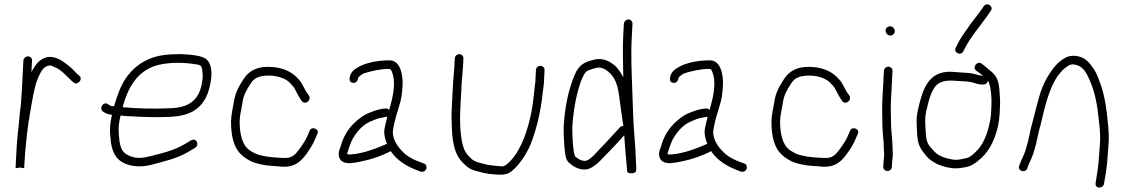

<svg xmlns="http://www.w3.org/2000/svg" viewBox="-20 -769 5081 869"><path d="M85.9 -495 78.9 -361C77.8 -339.7 76.3 -317.3 74.4 -294C71.5 -270.9 67.9 -245.4 66.6 -222C62.1 -179.3 57.1 -136.2 55 -96L50.5 -10C50.3 -5.7 68.2 -10.5 70.6 -11C72.4 -10.5 89.3 -5.9 89.5 -10L90.5 -28C93.9 -93.6 101.1 -156.6 109.5 -220L112.2 -232C113.5 -244.7 115.5 -257.3 118.2 -270C125.9 -313.5 134.3 -370.5 149.5 -410C156.8 -427.1 164.4 -445.4 175 -457C178.5 -461.9 192.7 -472 199.7 -472C209 -474.3 215.5 -470.6 223.5 -467C256.1 -454.9 279.1 -426.9 302.2 -405L311.8 -397C328.9 -379 358.1 -409.7 339.3 -426L329.7 -434C317.8 -446.6 302.9 -462 288.8 -473C265.8 -490.9 236.3 -515 195.8 -511C156.7 -502.4 139.9 -475 122.2 -443L124.9 -495C125.5 -505.6 117.5 -514 106.9 -514C96.4 -514 86.5 -505.6 85.9 -495Z M534.9 -284C558.9 -371.4 597.7 -438.7 674 -468C722.2 -486.5 798.1 -488.8 858.1 -479C885 -475.8 891.9 -474.7 894.8 -455C898.4 -430.7 898.7 -419.7 893.4 -390C879.7 -314.7 833.8 -281 747.6 -279C675 -275.7 602.4 -277.5 534.9 -284ZM525.9 -246C540.5 -244 559.4 -242.7 582.7 -242C638.4 -239.2 687.8 -237.4 746.6 -240C833.6 -243.6 882.3 -270.1 913.3 -330C934.2 -375.4 952.2 -463.8 917.1 -498C899.4 -518.2 837.8 -522.8 796.5 -524C744.6 -524 700.2 -520.3 660.9 -504.5C613.5 -485.5 577 -455.7 547.6 -412C524.5 -377.3 509.7 -333 496.1 -288C492.8 -288.7 489.8 -289 487.1 -289C478 -290.3 475 -293 469.6 -297C449.4 -312 426.8 -280.7 444.9 -265C455.7 -258 465.6 -251.8 482.1 -250H487.1C474.8 -195.9 476.4 -173.8 482.4 -123C485.8 -97.7 493.4 -76.7 505.1 -60C531.1 -23.7 594.1 -5.1 664.2 -23C727.2 -39.5 782.9 -52.6 831.2 -81L863.2 -100C884.9 -114.9 868.1 -146.8 845 -134L813 -115C767.2 -88.4 716.2 -75.8 656.2 -61C626.4 -53 600.7 -52.3 579.1 -59C539.6 -70.6 527.1 -89.2 520.8 -130C516.2 -176.7 513.7 -193 524.7 -242C524.7 -242.7 525.1 -244 525.9 -246Z M1378.6 -336 1373 -344C1357.7 -363 1349.6 -390.9 1333.4 -408C1308.2 -438.2 1271.9 -459.6 1220.4 -465C1151.7 -472.3 1108.4 -452.9 1080.4 -408C1060.1 -376.1 1044.5 -349.8 1038 -305C1032.4 -269.4 1027.4 -256.1 1025.6 -221C1025.4 -187.8 1028.6 -152.5 1037.7 -127C1050.1 -82.7 1078.5 -58.3 1116 -39C1142.6 -27.1 1177.5 -20.3 1211.9 -18L1240.8 -16C1315.5 -6 1345.6 -40.7 1376.5 -86C1396 -115.5 1400.9 -126.3 1412 -153L1416.5 -163C1427.6 -186 1388.5 -200.2 1381.2 -176L1376.7 -166C1373.7 -159.3 1370.3 -151.7 1366.5 -143C1359 -127.1 1328.9 -83.5 1316.8 -72C1305 -60.8 1292 -54 1272.8 -54C1263.5 -54 1254.5 -54.3 1245.9 -55L1217 -57C1195.7 -58.5 1179.9 -61.1 1160.5 -66C1139.2 -70.3 1125.7 -78.8 1109.7 -89C1075.1 -112.9 1064.8 -163.8 1064.6 -221C1066.3 -253.9 1071.5 -266.2 1076.8 -301C1081.8 -339.6 1095.9 -361.8 1113.4 -389C1126.4 -410.4 1137.1 -416.1 1158.2 -423C1206.6 -434 1261.9 -421.8 1287.9 -398C1296.4 -389 1296.4 -389 1304 -381C1308.4 -376.3 1311.5 -372 1313.3 -368C1321.3 -352.2 1336.1 -325.3 1345.4 -312C1360.7 -292.3 1390.3 -313.5 1378.6 -336Z M1741.2 -271C1736.2 -277 1730.3 -279.3 1723.6 -278L1707.5 -276C1683.1 -271.7 1664.6 -264 1642.4 -255C1619.3 -244.4 1598.9 -227 1582.1 -211C1555.1 -185.4 1532.2 -147.4 1521.5 -105C1516.5 -92 1510.3 -77.8 1514.2 -61C1518.5 -38 1540.9 -27.7 1570.6 -31C1580.7 -31.7 1596.5 -34.3 1618 -39C1662.8 -48.1 1701.5 -62.3 1737.1 -79L1748.5 -85C1777.5 -41.9 1820.8 -15.6 1873.8 4L1883.6 8C1888.8 9.3 1894 8.8 1899.2 6.5C1915.4 -0.9 1913.1 -24.8 1898.5 -29L1887.7 -33C1861.6 -41.9 1836 -54.1 1815.7 -70C1790.9 -91.6 1755.8 -129.6 1758.2 -176C1762 -203.8 1768.2 -227.8 1776.4 -255C1781.2 -271 1781.2 -271 1786 -287C1795.9 -316.8 1800.1 -344.9 1802 -381C1804.6 -431.5 1791.9 -496 1743 -496C1678.7 -496 1611.9 -480.7 1577.5 -448C1564.9 -436.1 1550.3 -397.6 1577.1 -394C1592.5 -391.9 1599.6 -404.8 1601.9 -418L1603 -420C1611.4 -426.7 1617.6 -433.9 1630 -438C1662.7 -447.7 1699.6 -457 1740 -457C1748.8 -457 1750.1 -452.3 1754.2 -443C1760.8 -425.4 1764.3 -406.2 1763 -382C1760.7 -336.9 1751.6 -307.7 1741.2 -271ZM1732.6 -241C1731.8 -238.3 1731.4 -235.7 1731.2 -233C1726.1 -211.8 1721.9 -199.3 1719.3 -178C1717.2 -159.4 1724.9 -133.7 1731.2 -118C1687.5 -99 1626.4 -74.4 1568.7 -70C1562.6 -69.3 1557 -69.7 1551.7 -71C1551.9 -75 1551.9 -75 1552 -77C1554.3 -82.3 1556.3 -88.7 1558 -96C1563.4 -109.9 1568.6 -127 1576.4 -141C1595.4 -172.9 1620.5 -203.9 1656.5 -219C1675.6 -227.2 1689.7 -233.7 1711.4 -237L1727.6 -240C1729.6 -240 1731.3 -240.3 1732.6 -241Z M2038.5 -505 2036.4 -465C2035 -438.3 2032 -420.7 2030.5 -391L2024.4 -274C2023.3 -254 2023.4 -230.7 2024.7 -204C2026.2 -136.8 2034.3 -80.3 2065.3 -43C2081.1 -25 2100.5 -4.8 2125.9 2C2152.8 9.8 2180.7 18 2213 20C2246.6 22.4 2271.4 25.1 2295.7 6C2332.3 -24.8 2361.5 -68.8 2382.1 -117C2408.1 -184.4 2426.9 -260.8 2436.1 -346C2438.5 -368 2443 -392.9 2442.7 -414L2444.7 -452C2445.2 -462.6 2436.2 -471 2425.7 -471C2415.1 -471 2406.2 -462.6 2405.7 -452L2403.6 -413C2403.9 -404.3 2403 -394.7 2401.1 -384L2397.2 -348C2392.6 -305 2387.9 -269.4 2378 -229C2358.1 -147.6 2327.3 -69.1 2272.3 -24C2265.3 -18.7 2258.2 -16 2250.8 -16C2219.1 -19.4 2192.3 -19.9 2166.5 -28C2148.6 -33.2 2130.6 -36 2117.5 -47C2101.8 -60.7 2087.3 -75.4 2079.1 -98C2063.6 -140.1 2060.2 -213.1 2063.4 -274L2069.5 -391C2071.1 -420.9 2074 -438.3 2075.4 -465L2077.5 -505C2078 -515.3 2069.1 -524 2059 -524C2048.8 -524 2039 -515.3 2038.5 -505Z M2801.4 -199C2795.4 -199 2790.3 -197 2786.1 -193L2772.3 -178C2747.1 -150.6 2698 -96.9 2668.5 -67C2651.6 -50.3 2638.9 -41.7 2630.1 -41C2609.4 -39.5 2594.1 -51.9 2583.2 -61C2572.6 -80.4 2569.6 -166.7 2570.2 -194C2572.7 -242.4 2581.5 -300.5 2592 -343C2599.2 -371.5 2617.4 -440.9 2641.6 -450C2655.2 -455.3 2667.7 -459.3 2679.2 -462C2701.2 -466.7 2718.6 -456.2 2731.4 -446C2761.4 -421.9 2774 -390.3 2781 -343C2787.6 -292.2 2794.1 -248.8 2801.4 -199ZM2803.6 -661 2800.4 -600C2797.7 -548.3 2800.5 -468.1 2801 -419C2789.4 -440.7 2775.4 -463.2 2757 -477C2736.6 -492.3 2709.5 -507.2 2673.2 -500C2626.6 -489 2601.3 -478.4 2580.5 -429C2552.3 -361.5 2535.8 -282.5 2531.1 -193C2530.6 -169.7 2531.7 -140.3 2534.5 -105C2538.2 -70.7 2538.3 -48.6 2555.7 -32C2573.3 -16.4 2598.7 0.5 2632.1 -2C2650.2 -4 2671.2 -16.7 2695.1 -40C2726.9 -72.2 2779.5 -126.8 2805.2 -157C2807.6 -125 2807.6 -125 2810.5 -85C2814.9 -40.5 2815.9 -22.8 2818.6 7C2820.7 18.9 2858 18.7 2858.8 4C2861.4 -10.6 2858.4 -24.7 2858.1 -39.5C2856.4 -115.4 2848.9 -161.8 2845.8 -245L2841.8 -359C2838.9 -441.4 2835 -516 2839.4 -600L2842.6 -661C2843.2 -671.6 2835.3 -681 2824.7 -681C2814.1 -681 2804.2 -671.6 2803.6 -661Z M3191.2 -271C3186.2 -277 3180.3 -279.3 3173.6 -278L3157.5 -276C3133.1 -271.7 3114.6 -264 3092.4 -255C3069.3 -244.4 3048.9 -227 3032.1 -211C3005.1 -185.4 2982.2 -147.4 2971.5 -105C2966.5 -92 2960.3 -77.8 2964.2 -61C2968.5 -38 2990.9 -27.7 3020.6 -31C3030.7 -31.7 3046.5 -34.3 3068 -39C3112.8 -48.1 3151.5 -62.3 3187.1 -79L3198.5 -85C3227.5 -41.9 3270.8 -15.6 3323.8 4L3333.6 8C3338.8 9.3 3344 8.8 3349.2 6.5C3365.4 -0.9 3363.1 -24.8 3348.5 -29L3337.7 -33C3311.6 -41.9 3286 -54.1 3265.7 -70C3240.9 -91.6 3205.8 -129.6 3208.2 -176C3212 -203.8 3218.2 -227.8 3226.4 -255C3231.2 -271 3231.2 -271 3236 -287C3245.9 -316.8 3250.1 -344.9 3252 -381C3254.6 -431.5 3241.9 -496 3193 -496C3128.7 -496 3061.9 -480.7 3027.5 -448C3014.9 -436.1 3000.3 -397.6 3027.1 -394C3042.5 -391.9 3049.6 -404.8 3051.9 -418L3053 -420C3061.4 -426.7 3067.6 -433.9 3080 -438C3112.7 -447.7 3149.6 -457 3190 -457C3198.8 -457 3200.1 -452.3 3204.2 -443C3210.8 -425.4 3214.3 -406.2 3213 -382C3210.7 -336.9 3201.6 -307.7 3191.2 -271ZM3182.6 -241C3181.8 -238.3 3181.4 -235.7 3181.2 -233C3176.1 -211.8 3171.9 -199.3 3169.3 -178C3167.2 -159.4 3174.9 -133.7 3181.2 -118C3137.5 -99 3076.4 -74.4 3018.7 -70C3012.6 -69.3 3007 -69.7 3001.7 -71C3001.9 -75 3001.9 -75 3002 -77C3004.3 -82.3 3006.3 -88.7 3008 -96C3013.4 -109.9 3018.6 -127 3026.4 -141C3045.4 -172.9 3070.5 -203.9 3106.5 -219C3125.6 -227.2 3139.7 -233.7 3161.4 -237L3177.6 -240C3179.6 -240 3181.3 -240.3 3182.6 -241Z M3824.6 -336 3819 -344C3803.7 -363 3795.6 -390.9 3779.4 -408C3754.2 -438.2 3717.9 -459.6 3666.4 -465C3597.7 -472.3 3554.4 -452.9 3526.4 -408C3506.1 -376.1 3490.5 -349.8 3484 -305C3478.4 -269.4 3473.4 -256.1 3471.6 -221C3471.4 -187.8 3474.6 -152.5 3483.7 -127C3496.1 -82.7 3524.5 -58.3 3562 -39C3588.6 -27.1 3623.5 -20.3 3657.9 -18L3686.8 -16C3761.5 -6 3791.6 -40.7 3822.5 -86C3842 -115.5 3846.9 -126.3 3858 -153L3862.5 -163C3873.6 -186 3834.5 -200.2 3827.2 -176L3822.7 -166C3819.7 -159.3 3816.3 -151.7 3812.5 -143C3805 -127.1 3774.9 -83.5 3762.8 -72C3751 -60.8 3738 -54 3718.8 -54C3709.5 -54 3700.5 -54.3 3691.9 -55L3663 -57C3641.7 -58.5 3625.9 -61.1 3606.5 -66C3585.2 -70.3 3571.7 -78.8 3555.7 -89C3521.1 -112.9 3510.8 -163.8 3510.6 -221C3512.3 -253.9 3517.5 -266.2 3522.8 -301C3527.8 -339.6 3541.9 -361.8 3559.4 -389C3572.4 -410.4 3583.1 -416.1 3604.2 -423C3652.6 -434 3707.9 -421.8 3733.9 -398C3742.4 -389 3742.4 -389 3750 -381C3754.4 -376.3 3757.5 -372 3759.3 -368C3767.3 -352.2 3782.1 -325.3 3791.4 -312C3806.7 -292.3 3836.3 -313.5 3824.6 -336Z M3980.5 -448 3973.4 -313C3971.7 -279.8 3973.5 -248.4 3973.5 -219C3973.4 -184 3976.5 -154.6 3979.4 -121.5C3980.5 -108.4 3979.9 -84 3981.9 -74C3981.6 -69 3981.6 -69 3981.1 -59C3980 -51.7 3979.3 -44.7 3979 -38L3977.7 -14C3977.2 -3.4 3986.2 5 3996.7 5C4007.3 5 4016.2 -3.4 4016.7 -14L4018 -38C4018.3 -44 4019 -50.3 4020 -57C4020.6 -69 4020.6 -69 4021 -77C4020.4 -77.7 4020.1 -84.3 4020.1 -97C4019.3 -140.1 4012.5 -177 4012.6 -222C4012.6 -250 4010.7 -281.2 4012.4 -313L4019.5 -448C4020 -458.6 4011 -467 4000.5 -467C3989.9 -467 3981 -458.6 3980.5 -448ZM3988.1 -631C3987.5 -619.9 3997.8 -608 4009.4 -608C4020.6 -608 4029.3 -616.2 4029.9 -627.5C4030.5 -638.8 4019.8 -650 4008.6 -650C3997.6 -650 3988.6 -641.9 3988.1 -631Z M4340.1 -537 4347.9 -552C4375.6 -605.3 4414.5 -648.6 4448.5 -697L4463.7 -719C4479.9 -740.2 4447.5 -761.4 4432.8 -741L4416.6 -718C4397.3 -691.1 4374.3 -664.5 4356.4 -637C4339.6 -613.1 4326 -593.8 4313.8 -569L4306 -554C4293.5 -531.2 4329 -513.9 4340.1 -537ZM4429.3 -425 4426.3 -426C4403.6 -428.9 4386 -437.7 4360 -439C4337.4 -440.3 4310.5 -442.6 4287.3 -444C4179.4 -449.2 4154.4 -359.6 4134.2 -270C4125.4 -230.2 4129 -203.2 4131.3 -159C4134.6 -107.4 4149.8 -92.1 4172.3 -63C4198.3 -33.8 4235.7 -16.1 4282.5 -9C4309.6 -4 4335.4 -9.6 4357.7 -14C4386.1 -19.9 4416.6 -47.9 4435.6 -68C4473 -109.9 4500.4 -179.8 4504.3 -254C4505.3 -272 4505.3 -272 4506.3 -292C4507.1 -306.7 4506.4 -325.7 4504.3 -349C4501.9 -394.4 4494.1 -421.7 4470.2 -442C4454 -456.1 4439.1 -468.6 4423.2 -481C4403.1 -495.9 4378.8 -463.6 4398.5 -449C4408.2 -441.5 4419.8 -435 4429.3 -425ZM4451.2 -404C4464.5 -386.2 4469 -324.7 4467.3 -292C4466.3 -272 4466.3 -272 4465.3 -253C4464.7 -242.3 4463.1 -230.7 4460.4 -218C4451 -171.5 4434 -122.5 4406.9 -93C4395 -80.1 4371.2 -54.9 4351.8 -53C4335 -49.5 4312.5 -42.7 4291.5 -47C4255 -53.1 4222.6 -65.1 4203.7 -89C4183.4 -112 4173.5 -119.4 4170.5 -163C4168.3 -205.5 4164.2 -226.3 4171.8 -264C4181.5 -305.2 4193.4 -361.7 4221.2 -386C4245.3 -407 4279.7 -405.5 4318.1 -402.5C4339.3 -400.8 4364.6 -400.7 4381.8 -396C4399.8 -389.4 4446.1 -374.4 4451.1 -403Z M4629.4 -7C4633.6 -20.8 4637.6 -30.9 4644.3 -43C4655 -66.7 4661.3 -87.2 4668.5 -115C4676.2 -144.2 4680 -173.7 4689.6 -203C4696.2 -227.9 4705 -270.2 4712.5 -296C4731.2 -360.4 4754.5 -423.4 4799.1 -460C4810.3 -468.1 4820.6 -478.7 4838 -477.5C4875.7 -474.8 4893.9 -446 4906.9 -417C4928.4 -374.1 4944.9 -309.3 4950.2 -251C4954.4 -215.5 4957.9 -192.3 4959.2 -156C4960.3 -127.8 4955.9 -93.1 4954.4 -65C4952.1 -21.9 4945.3 20.1 4938.9 59C4934.2 85.3 4972.5 86.8 4976.7 63C4983.8 23 4991 -18.4 4993.4 -64C4994.1 -78.7 4995.3 -94 4996.8 -110C4999.9 -143.7 4998.5 -177.4 4994.8 -206C4989.6 -267.7 4980.8 -332.1 4962.6 -384C4949.7 -420.8 4939.6 -447.7 4918.8 -473C4900.4 -496.9 4879.4 -515 4841.1 -516.5C4811.2 -517.6 4793.4 -503.3 4775.7 -490C4753.1 -470.8 4736 -446.3 4720 -419C4685.9 -363.7 4671.8 -283.9 4652.1 -212C4641 -175.3 4637.2 -138 4625.4 -103C4618.7 -72.3 4602.6 -47.3 4593 -19C4583 4.3 4621.4 16.6 4629.4 -7Z"/></svg>

Font: Just Breathe
Style: Obl1
Weight: 400
Foundry: Cannot Into Space Fonts
Version: Version 0.72